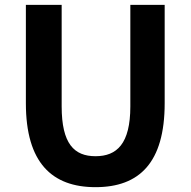

<svg xmlns="http://www.w3.org/2000/svg" viewBox="-20 -760 788 794"><path d="M375 14C556 14 661 -87 661 -333V-740H519V-320C519 -165 463 -114 375 -114C287 -114 235 -165 235 -320V-740H87V-333C87 -87 195 14 375 14Z"/></svg>

Font: Spoqa Han Sans Neo Bold
Style: Bold
Weight: 700
Designer: [Spoqa Han Sans Neo] Dong-huui Kim  Younghwa Kang  Yujin Lee  [Noto Sans] Ryoko NISHIZUKA  (kana & ideographs); Paul D. 
Foundry: Spoqa (http://www.spoqa-han-sans.com)
Version: Version 1.000